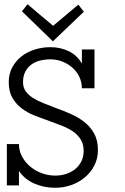

<svg xmlns="http://www.w3.org/2000/svg" viewBox="-20 -869 586 900"><path d="M439 -166Q439 -126 422.4 -93.5Q405.8 -61 377.9 -37.6Q350.1 -14.2 314 -1.5Q277.8 11.2 238.8 11.2Q185.1 11.2 140.1 -8.8Q95.2 -28.8 68.8 -67.9V0H12.2V-193.8H68.8Q68.8 -161.1 84 -134Q99.1 -106.9 122.6 -87.4Q146 -67.9 176.5 -56.9Q207 -45.9 238.8 -45.9Q267.1 -45.9 291 -54Q314.9 -62 333 -76.9Q351.1 -91.8 361.6 -113.3Q372.1 -134.8 372.1 -162.1Q372.1 -192.9 358.6 -214.8Q345.2 -236.8 322.5 -252.4Q299.8 -268.1 271.5 -279.1Q243.2 -290 213.9 -300.8Q179.2 -313 144.5 -326.4Q109.9 -339.8 82.5 -360.4Q55.2 -380.9 38.1 -410.4Q21 -439.9 21 -483.9Q21 -522.9 37.6 -553.5Q54.2 -584 81.1 -605Q107.9 -626 143.6 -637Q179.2 -647.9 216.8 -647.9Q263.2 -647.9 302.5 -628.9Q341.8 -609.9 363.8 -570.8V-637.2H422.9V-455.1H363.8Q363.8 -483.9 351.8 -509Q339.8 -534.2 319.3 -552Q298.8 -569.8 272.5 -580.3Q246.1 -590.8 216.8 -590.8Q190.9 -590.8 167.5 -585Q144 -579.1 126.5 -566.2Q108.9 -553.2 98.4 -532.7Q87.9 -512.2 87.9 -483.9Q87.9 -459 100.3 -441.4Q112.8 -423.8 133.8 -410.4Q154.8 -397 182.4 -386Q210 -375 238.8 -363.8Q274.9 -351.1 310.5 -335.4Q346.2 -319.8 374.5 -297.9Q402.8 -275.9 420.9 -243.9Q439 -211.9 439 -166ZM373 -814 228 -675.3 83 -815.9 108.9 -849.1 229 -748 347.2 -847.2Z"/></svg>

Font: Anonymous Pro
Style: Regular
Weight: 400
Monospace: yes
Designer: Mark Simonson
Version: Version 1.002